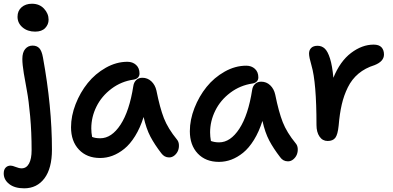

<svg xmlns="http://www.w3.org/2000/svg" viewBox="-60 -793 2115 1032"><path d="M128.9 -623Q87.9 -623 61 -646Q34.2 -668.9 34.2 -703.1Q34.2 -734.9 55.9 -753.9Q77.6 -772.9 111.8 -772.9Q151.9 -772.9 176.5 -746.6Q201.2 -720.2 201.2 -687Q201.2 -661.6 182.9 -642.3Q164.6 -623 128.9 -623ZM69.8 219.2Q18.6 219.2 -10.7 196Q-40 172.9 -40 139.2Q-40 119.1 -29.8 108.2Q-19.5 97.2 -2.9 97.2Q6.8 97.2 24.7 104.5Q42.5 111.8 56.2 111.8Q82 111.8 95.9 86.4Q109.9 61 109.9 14.2Q109.9 -82.5 102.1 -168.5Q94.2 -254.4 85 -303Q75.7 -351.6 67.9 -399.2Q60.1 -446.8 60.1 -476.1Q60.1 -511.2 75.4 -529.5Q90.8 -547.9 115.2 -547.9Q138.2 -547.9 151.4 -533.7Q164.6 -519.5 170.9 -483.9Q219.2 -220.2 219.2 11.2Q219.2 111.8 179 165.5Q138.7 219.2 69.8 219.2Z M478 56.2Q406.7 56.2 364.3 11.2Q321.8 -33.7 321.8 -108.9Q321.8 -169.9 346.4 -233.2Q371.1 -296.4 411.6 -346.7Q452.1 -397 508.8 -429Q565.4 -460.9 625 -460.9Q652.8 -460.9 671.4 -444.1Q689.9 -427.2 689.9 -397.9Q689.9 -384.8 681.6 -376.2Q673.3 -367.7 658.7 -365.2Q592.3 -356 539.3 -316.2Q486.3 -276.4 458.5 -220.2Q430.7 -164.1 430.7 -103Q430.7 -80.1 435.1 -57.1Q451.7 -49.8 479 -49.8Q540 -49.8 587.9 -123Q635.7 -196.3 656.7 -331.1Q659.7 -351.1 672.6 -363Q685.5 -375 705.1 -375Q732.9 -375 753.4 -356Q773.9 -336.9 780.8 -306.2Q799.3 -213.4 821 -157.7Q842.8 -102.1 891.1 -43Q900.4 -32.2 901.6 -15.4Q902.8 1.5 897 16.4Q891.1 31.2 878.2 42.2Q865.2 53.2 849.1 53.2Q823.7 53.2 807.1 30.8Q771 -16.1 748.5 -58.6Q726.1 -101.1 711.9 -164.1Q693.4 -105.5 666.3 -61.8Q639.2 -18.1 607.9 7.1Q576.7 32.2 544.4 44.2Q512.2 56.2 478 56.2Z M1116.7 77.1Q1045.4 77.1 1002.9 32.2Q960.4 -12.7 960.4 -87.9Q960.4 -148.9 985.1 -212.2Q1009.8 -275.4 1050.3 -325.7Q1090.8 -376 1147.5 -408Q1204.1 -439.9 1263.7 -439.9Q1291.5 -439.9 1310.1 -423.1Q1328.6 -406.2 1328.6 -377Q1328.6 -363.8 1320.3 -355.2Q1312 -346.7 1297.4 -344.2Q1231 -334.5 1178 -294.7Q1125 -254.9 1097.2 -198.5Q1069.3 -142.1 1069.3 -81.1Q1069.3 -59.6 1073.7 -35.2Q1093.3 -27.8 1117.7 -27.8Q1178.7 -27.8 1226.6 -101.3Q1274.4 -174.8 1295.4 -310.1Q1298.3 -330.1 1311.3 -342Q1324.2 -354 1343.8 -354Q1372.1 -354 1392.3 -334.7Q1412.6 -315.4 1419.4 -284.2Q1438 -191.9 1459.7 -136.5Q1481.4 -81.1 1529.8 -22Q1539.1 -11.2 1540.3 5.6Q1541.5 22.5 1535.6 37.4Q1529.8 52.2 1516.8 63.2Q1503.9 74.2 1487.8 74.2Q1461.4 74.2 1445.8 51.8Q1409.7 4.9 1387.2 -37.6Q1364.7 -80.1 1350.6 -143.1Q1332 -84.5 1304.9 -40.8Q1277.8 2.9 1246.6 28.1Q1215.3 53.2 1183.1 65.2Q1150.9 77.1 1116.7 77.1Z M1701.2 -35.2Q1673.8 -35.2 1657.5 -58.8Q1641.1 -82.5 1641.1 -121.1Q1641.1 -350.1 1614.3 -440.9Q1601.1 -485.8 1601.1 -504.9Q1601.1 -523.9 1612.8 -535.4Q1624.5 -546.9 1647 -546.9Q1669.4 -546.9 1685.5 -532Q1701.7 -517.1 1713.9 -478.3Q1726.1 -439.5 1731.9 -375Q1768.1 -463.9 1827.1 -508.5Q1886.2 -553.2 1948.2 -553.2Q1977.1 -553.2 1990.5 -538.8Q2003.9 -524.4 2003.9 -500Q2003.9 -462.9 1953.1 -442.9Q1902.8 -427.2 1866.9 -397.2Q1831.1 -367.2 1809.6 -323.5Q1788.1 -279.8 1776.9 -231Q1765.6 -182.1 1760.3 -118.2Q1755.4 -69.3 1742.2 -52.2Q1729 -35.2 1701.2 -35.2Z"/></svg>

Font: Shantell Sans Bouncy
Style: Regular
Weight: 500
Designer: Stephen Nixon, Anya Danilova, Shantell Martin
Foundry: Arrow Type
Version: Version 1.006;[9816181b4]